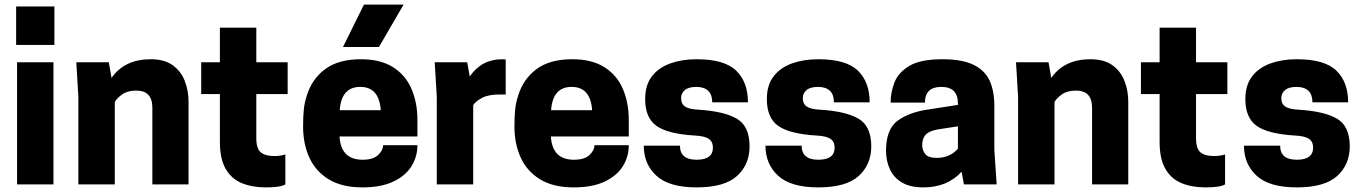

<svg xmlns="http://www.w3.org/2000/svg" viewBox="-20 -800 5910 833"><path d="M212 0H54V-530H212ZM216 -605H50V-772H216Z M798 0H641V-333Q641 -407 571 -407Q533 -407 509.5 -390Q486 -373 478 -357V0H320V-380L311 -530H452L464 -462Q520 -543 634 -543Q694 -543 730 -516.5Q766 -490 782 -448Q798 -406 798 -359Z M1133 13Q1074 13 1029 -5.5Q984 -24 959 -67.5Q934 -111 934 -184V-392H853V-530H934V-680H1092V-530H1228V-392H1092V-201Q1092 -155 1111.5 -139Q1131 -123 1170 -123Q1197 -123 1218 -130V0Q1197 13 1133 13Z M1552 13Q1464 13 1407 -21.5Q1350 -56 1322.5 -115.5Q1295 -175 1295 -251Q1295 -294 1298 -324Q1301 -354 1311 -385Q1333 -457 1390.5 -500Q1448 -543 1546 -543Q1630 -543 1684.5 -509Q1739 -475 1765 -415Q1791 -355 1791 -279V-208H1453Q1459 -107 1553 -107Q1599 -107 1620.5 -127.5Q1642 -148 1642 -170H1791Q1791 -120 1765 -78.5Q1739 -37 1686 -12Q1633 13 1552 13ZM1624 -596H1468L1559 -780H1731ZM1632 -322Q1625 -423 1543 -423Q1461 -423 1454 -322Z M2033 0H1875V-380L1866 -530H2007L2018 -468Q2069 -543 2159 -543L2174 -542V-390H2147Q2099 -390 2071.5 -375.5Q2044 -361 2033 -344Z M2469 13Q2381 13 2324 -21.5Q2267 -56 2239.5 -115.5Q2212 -175 2212 -251Q2212 -294 2215 -324Q2218 -354 2228 -385Q2250 -457 2307.5 -500Q2365 -543 2463 -543Q2547 -543 2601.5 -509Q2656 -475 2682 -415Q2708 -355 2708 -279V-208H2370Q2376 -107 2470 -107Q2516 -107 2537.5 -127.5Q2559 -148 2559 -170H2708Q2708 -120 2682 -78.5Q2656 -37 2603 -12Q2550 13 2469 13ZM2549 -322Q2542 -423 2460 -423Q2378 -423 2371 -322Z M3002 13Q2883 13 2828 -37.5Q2773 -88 2773 -168H2930Q2930 -107 3002 -107Q3073 -107 3073 -159Q3073 -186 3054.5 -198Q3036 -210 2994 -212Q2877 -219 2828 -254Q2779 -289 2779 -370Q2779 -431 2808.5 -469Q2838 -507 2888.5 -525Q2939 -543 3002 -543Q3123 -543 3174 -493.5Q3225 -444 3225 -356H3070Q3070 -422 3002 -423Q2967 -423 2951 -409Q2935 -395 2935 -375Q2935 -349 2952.5 -337.5Q2970 -326 3011 -324Q3123 -317 3177.5 -284.5Q3232 -252 3232 -165Q3232 -86 3177.5 -36.5Q3123 13 3002 13Z M3530 13Q3411 13 3356 -37.5Q3301 -88 3301 -168H3458Q3458 -107 3530 -107Q3601 -107 3601 -159Q3601 -186 3582.5 -198Q3564 -210 3522 -212Q3405 -219 3356 -254Q3307 -289 3307 -370Q3307 -431 3336.5 -469Q3366 -507 3416.5 -525Q3467 -543 3530 -543Q3651 -543 3702 -493.5Q3753 -444 3753 -356H3598Q3598 -422 3530 -423Q3495 -423 3479 -409Q3463 -395 3463 -375Q3463 -349 3480.5 -337.5Q3498 -326 3539 -324Q3651 -317 3705.5 -284.5Q3760 -252 3760 -165Q3760 -86 3705.5 -36.5Q3651 13 3530 13Z M3986 13Q3928 13 3892.5 -8.5Q3857 -30 3840.5 -66.5Q3824 -103 3824 -146Q3824 -241 3876.5 -278Q3929 -315 4014 -326L4136 -345V-351Q4136 -423 4064 -423Q3993 -423 3993 -355H3844Q3844 -399 3860.5 -442Q3877 -485 3925 -514Q3973 -543 4069 -543Q4154 -543 4203.5 -519Q4253 -495 4273.5 -450Q4294 -405 4294 -341V-150L4304 0H4162L4152 -55Q4090 13 3986 13ZM4044 -115Q4101 -115 4136 -155V-252L4046 -238Q4009 -231 3995 -214.5Q3981 -198 3981 -169Q3981 -149 3994 -132Q4007 -115 4044 -115Z M4875 0H4718V-333Q4718 -407 4648 -407Q4610 -407 4586.5 -390Q4563 -373 4555 -357V0H4397V-380L4388 -530H4529L4541 -462Q4597 -543 4711 -543Q4771 -543 4807 -516.5Q4843 -490 4859 -448Q4875 -406 4875 -359Z M5210 13Q5151 13 5106 -5.5Q5061 -24 5036 -67.5Q5011 -111 5011 -184V-392H4930V-530H5011V-680H5169V-530H5305V-392H5169V-201Q5169 -155 5188.5 -139Q5208 -123 5247 -123Q5274 -123 5295 -130V0Q5274 13 5210 13Z M5606 13Q5487 13 5432 -37.5Q5377 -88 5377 -168H5534Q5534 -107 5606 -107Q5677 -107 5677 -159Q5677 -186 5658.5 -198Q5640 -210 5598 -212Q5481 -219 5432 -254Q5383 -289 5383 -370Q5383 -431 5412.5 -469Q5442 -507 5492.5 -525Q5543 -543 5606 -543Q5727 -543 5778 -493.5Q5829 -444 5829 -356H5674Q5674 -422 5606 -423Q5571 -423 5555 -409Q5539 -395 5539 -375Q5539 -349 5556.5 -337.5Q5574 -326 5615 -324Q5727 -317 5781.5 -284.5Q5836 -252 5836 -165Q5836 -86 5781.5 -36.5Q5727 13 5606 13Z"/></svg>

Font: Tanohe Sans
Style: Bold
Weight: 700
Designer: Village Type and Design LLC & Cristiano Sobral
Foundry: Cooper Hewitt Smithsonian Design Museum
Version: Version 1.00;September 29, 2021;FontCreator 13.0.0.2655 64-b